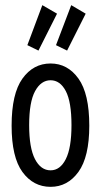

<svg xmlns="http://www.w3.org/2000/svg" viewBox="-20 -716 390 744"><path d="M176 8Q109 8 67 -49.5Q25 -107 25 -229Q25 -353 67 -411.5Q109 -470 176 -470Q242 -470 284 -411.5Q326 -353 326 -229Q326 -108 284 -50Q242 8 176 8ZM176 -56Q213 -56 235 -99.5Q257 -143 257 -231Q257 -321 235 -363Q213 -405 176 -405Q139 -405 116 -363Q93 -321 93 -231Q93 -143 115.5 -99.5Q138 -56 176 -56ZM240 -520 197 -541 256 -696 312 -663ZM129 -520 86 -541 144 -696 201 -663Z"/></svg>

Font: Inconsolata ExtraCondensed Medium
Style: Regular
Weight: 500
Width: 2
Monospace: yes
Designer: Raph Levien, Cyreal, Brenton Simpson
Foundry: Raph Levien, Cyreal, Google
Version: Version 3.001; ttfautohint (v1.8.2.53-6de2)